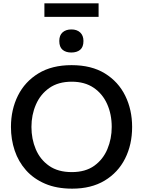

<svg xmlns="http://www.w3.org/2000/svg" viewBox="-20 -1116 856 1148"><path d="M411.5 12Q318.5 12 249.8 -17.5Q181 -47 135.5 -98.2Q90 -149.5 67.8 -216Q45.5 -282.5 45.5 -357Q45.5 -460.5 87.2 -544.2Q129 -628 209.8 -677.2Q290.5 -726.5 408 -726.5Q527 -726.5 607.5 -676.8Q688 -627 729 -543.2Q770 -459.5 770 -357Q770 -251.5 728 -168Q686 -84.5 605.8 -36.2Q525.5 12 411.5 12ZM409 -87Q491 -87 543.8 -125Q596.5 -163 622.2 -224.8Q648 -286.5 648 -357Q648 -433 620.5 -494.2Q593 -555.5 539.8 -591.5Q486.5 -627.5 409 -627.5Q328.5 -627.5 275 -590Q221.5 -552.5 194.8 -490.8Q168 -429 168 -357Q168 -285 194 -223.5Q220 -162 273.5 -124.5Q327 -87 409 -87ZM406 -802Q373.5 -802 354 -818.5Q334.5 -835 334.5 -871Q334.5 -905 354.2 -922.5Q374 -940 407 -940Q440 -940 459.5 -921.8Q479 -903.5 479 -871Q479 -835 459.5 -818.5Q440 -802 406 -802ZM245.5 -1015V-1096H569.5V-1015Z"/></svg>

Font: Commissioner Medium
Style: Regular
Weight: 500
Designer: Kostas Bartsokas
Foundry: Kostas Bartsokas
Version: Version 1.000; ttfautohint (v1.8.3)